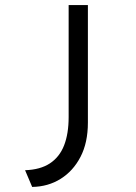

<svg xmlns="http://www.w3.org/2000/svg" viewBox="-20 -542 538 758"><path d="M107 196 79 130Q139 128 177 103Q215 78 233 32Q251 -14 251 -80V-522H327V-58Q327 21 298 77Q269 133 219.5 164Q170 195 107 196Z"/></svg>

Font: Lexend Peta Light
Style: Regular
Weight: 300
Version: Version 1.007